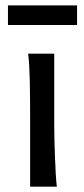

<svg xmlns="http://www.w3.org/2000/svg" viewBox="-20 -699 316 719"><path d="M183.1 -231.9Q183.1 -208.5 183.8 -176.5Q184.6 -144.5 185.8 -111.8Q187 -79.1 188.7 -49.3Q190.4 -19.5 192.9 0H92.8V-258.8Q92.8 -294.4 92.5 -329.1Q92.3 -363.8 91.6 -394.8Q90.8 -425.8 89.4 -452.4Q87.9 -479 85.4 -498H183.1ZM9.8 -678.7H268.6V-605.5H9.8Z"/></svg>

Font: Andika Am
Style: Regular
Weight: 400
Designer: Victor Gaultney, Annie Olsen, Julie Remington, Don Collingsworth, Eric Hays, Becca Hirsbrunner
Foundry: SIL International
Version: Version 5.000